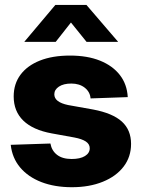

<svg xmlns="http://www.w3.org/2000/svg" viewBox="-20 -762 586 794"><path d="M277.3 12.2Q206.1 12.2 151.1 -9Q96.2 -30.3 63.2 -69.6Q30.3 -108.9 24.4 -163.1L188.5 -168.5Q193.8 -138.7 216.1 -121.6Q238.3 -104.5 276.4 -104.5Q311.5 -104.5 331.3 -116.7Q351.1 -128.9 351.1 -148.9Q351.1 -166 335 -176.8Q318.8 -187.5 287.6 -193.4L193.8 -210.4Q116.2 -224.6 76.4 -263.2Q36.6 -301.8 36.6 -363.3Q36.6 -415 64.7 -452.9Q92.8 -490.7 145 -511.5Q197.3 -532.2 269.5 -532.2Q341.3 -532.2 393.6 -511.2Q445.8 -490.2 475.6 -451.9Q505.4 -413.6 508.3 -360.4L354.5 -355Q352.5 -381.8 330.6 -399.2Q308.6 -416.5 274.9 -416.5Q242.7 -416.5 223.6 -403.8Q204.6 -391.1 204.6 -372.1Q204.6 -355.5 219 -344.5Q233.4 -333.5 261.7 -327.6L365.2 -309.1Q445.8 -293.9 483.9 -259.3Q522 -224.6 522 -167Q522 -113.3 491.2 -73Q460.4 -32.7 405 -10.3Q349.6 12.2 277.3 12.2ZM210.4 -588.9H81.1V-589.8L209 -741.7H337.4L467.8 -589.8V-588.9H337.9L273.4 -668.9Z"/></svg>

Font: Inter 28pt ExtraBold
Style: Regular
Weight: 800
Designer: Rasmus Andersson
Foundry: rsms
Version: Version 4.001;git-66647c0bb